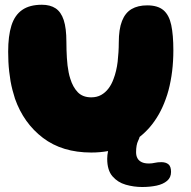

<svg xmlns="http://www.w3.org/2000/svg" viewBox="-20 -606 782 788"><path d="M354.5 20Q235.5 20 156.2 -40.2Q77 -100.5 41.5 -201Q36 -218.5 31.2 -236.5Q26.5 -254.5 23.2 -273.2Q20 -292 17.8 -312Q15.5 -332 14.5 -352.5Q13.5 -373 13.5 -394Q13.5 -459 27 -501.5Q40.5 -544 71 -565.2Q101.5 -586.5 152 -586.5Q186 -586.5 208.2 -571.8Q230.5 -557 241.5 -523.8Q252.5 -490.5 252.5 -434Q252.5 -417.5 253 -400.8Q253.5 -384 254.5 -368.2Q255.5 -352.5 257.2 -337.5Q259 -322.5 261.8 -308.8Q264.5 -295 268.5 -283Q279 -248.5 299.2 -227.5Q319.5 -206.5 354.5 -206.5Q377.5 -206.5 395 -216.2Q412.5 -226 425.2 -242.8Q438 -259.5 446 -282Q452 -297.5 456.2 -315.2Q460.5 -333 462.8 -352.2Q465 -371.5 466.2 -391.5Q467.5 -411.5 467.5 -431Q467.5 -486.5 480.8 -520Q494 -553.5 520 -568.8Q546 -584 584 -584Q627.5 -584 650.8 -564.2Q674 -544.5 682.8 -503.5Q691.5 -462.5 691.5 -399.5Q691.5 -377 690.2 -355.8Q689 -334.5 686.5 -314Q684 -293.5 680.2 -273.8Q676.5 -254 671.5 -235.2Q666.5 -216.5 660 -199Q636 -131.5 593.5 -82.5Q574.5 -61 553 -44Q551 -36 547 -28.5Q538.5 -11 538.5 18.5Q538.5 33 544 43.2Q549.5 53.5 561 59.2Q572.5 65 591 65Q604 65 615.5 62.2Q627 59.5 642 59.5Q660.5 59.5 671.2 68.2Q682 77 682 99.5Q682 122.5 665.8 136.2Q649.5 150 622.5 155.8Q595.5 161.5 563.5 161.5Q529 161.5 496 152Q463 142.5 441.5 117.5Q420 92.5 420 45.5Q420 31 423.5 14Q391 20 354.5 20Z"/></svg>

Font: Gluten Thin
Style: Bold
Weight: 700
Version: Version 1.300